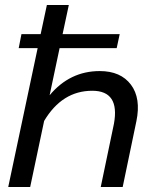

<svg xmlns="http://www.w3.org/2000/svg" viewBox="-20 -750 640 770"><path d="M380 -465Q464 -465 505 -410.5Q546 -356 527 -264L472 0H384L437 -254Q461 -386 350 -386Q229 -386 157 -265L101 0H13L131 -557H55L66 -613H143L168 -730H256L231 -613H460L448 -557H219L179 -368Q260 -465 380 -465Z"/></svg>

Font: Raleway-v4020 Medium
Style: Italic
Weight: 500
Italic angle: -12°
Designer: Matt McInerney, Pablo Impallari, Rodrigo Fuenzalida
Foundry: Matt McInerney, Pablo Impallari, Rodrigo Fuenzalida
Version: Version 4.020;PS 004.020;hotconv 1.0.88;makeotf.lib2.5.64775